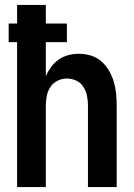

<svg xmlns="http://www.w3.org/2000/svg" viewBox="-20 -755 540 775"><path d="M49 0H165V-330Q165 -350 169 -369Q173 -388 184 -404.5Q195 -421 213 -429.5Q231 -438 250 -438Q270 -438 288 -429.5Q306 -421 316.5 -404.5Q327 -388 331 -369Q335 -350 335 -330V0H451V-330Q451 -354 448.5 -378.5Q446 -403 439 -426Q432 -449 419.5 -470.5Q407 -492 388.5 -508Q370 -524 346 -531Q322 -538 298 -538Q277 -538 256 -532.5Q235 -527 217.5 -515Q200 -503 187 -485.5Q174 -468 165 -448V-585H250V-660H165V-735H49V-660H15V-585H49Z"/></svg>

Font: Iosevka SS09
Style: Bold
Weight: 700
Monospace: yes
Designer: Belleve Invis
Foundry: Belleve Invis
Version: Version 5.2.1; ttfautohint (v1.8.3)